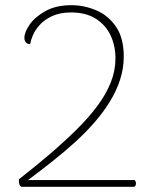

<svg xmlns="http://www.w3.org/2000/svg" viewBox="-20 -720 573 740"><path d="M63 0Q56 -3 54 -12Q52 -21 53 -29Q117 -79 173 -127Q229 -175 275.5 -221Q322 -267 355.5 -312Q389 -357 407 -402.5Q425 -448 425 -495Q425 -544 406 -584Q387 -624 349 -648Q311 -672 254 -672Q211 -672 181 -658Q151 -644 133 -624Q115 -604 106.5 -583.5Q98 -563 96 -550Q90 -550 85 -552.5Q80 -555 77 -560.5Q74 -566 74 -574Q74 -596 94.5 -625.5Q115 -655 155.5 -677.5Q196 -700 255 -700Q305 -700 351.5 -680Q398 -660 427.5 -616.5Q457 -573 457 -502Q457 -457 443 -413.5Q429 -370 403.5 -328.5Q378 -287 343.5 -247.5Q309 -208 267.5 -170.5Q226 -133 180.5 -97Q135 -61 88 -26Q129 -26 170 -26Q211 -26 252 -26Q293 -26 334 -26Q375 -26 416 -26Q457 -26 498 -26Q501 -25 502.5 -21Q504 -17 504 -13Q504 -9 502.5 -5.5Q501 -2 498 0Z"/></svg>

Font: Arima Thin
Style: Regular
Weight: 100
Designer: Joana Correia and Natanael Gama
Foundry: NDISCOVER
Version: Version 1.101;gftools[0.9.23]